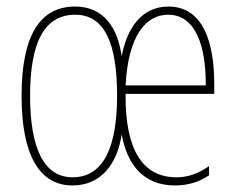

<svg xmlns="http://www.w3.org/2000/svg" viewBox="-20 -557 722 587"><path d="M495 -537C410 -537 367 -466 352 -385C340 -473 296 -537 210 -537C104 -537 46 -452 46 -264C46 -85 99 10 202 10C290 10 339 -58 352 -146C369 -53 419 10 515 10C557 10 591 -2 619 -21V-49C583 -24 552 -15 519 -15C416 -15 362 -100 364 -270H635V-301C635 -421 604 -537 495 -537ZM210 -512C301 -512 338 -422 338 -265C338 -114 300 -15 202 -15C113 -15 72 -106 72 -264C72 -423 113 -512 210 -512ZM494 -512C579 -512 610 -414 609 -296H364C372 -450 427 -512 494 -512Z"/></svg>

Font: Noto Sans Kannada ExtraCondensed Thin
Style: Regular
Weight: 100
Width: 2
Designer: Jelle Bosma - Monotype Design Team
Foundry: Monotype Imaging Inc.
Version: Version 2.005